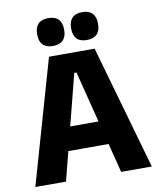

<svg xmlns="http://www.w3.org/2000/svg" viewBox="-91 -903 804 974"><g transform="rotate(-10 311.5 -416.0)"><path d="M11.5 0 194.5 -639H429.5L611.5 0H453.5L318 -536H306.5L169.5 0ZM167 -150.5V-272H455V-150.5ZM224 -689Q189.5 -689 172.2 -707.2Q155 -725.5 155 -758.5V-762.5Q155 -796 172.2 -814.2Q189.5 -832.5 224 -832.5Q259.5 -832.5 276.8 -814.2Q294 -796 294 -762.5V-758.5Q294 -725.5 276.8 -707.2Q259.5 -689 224 -689ZM399 -689Q364 -689 347 -707.2Q330 -725.5 330 -758.5V-762.5Q330 -796 347 -814.2Q364 -832.5 399 -832.5Q434 -832.5 451.2 -814.2Q468.5 -796 468.5 -762.5V-758.5Q468.5 -725.5 451.2 -707.2Q434 -689 399 -689Z"/></g></svg>

Font: Anek Latin Medium
Style: Bold
Weight: 700
Version: Version 1.003